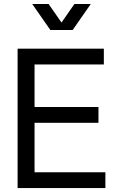

<svg xmlns="http://www.w3.org/2000/svg" viewBox="-20 -954 601 974"><path d="M69.3 -707H155.3V0H69.3ZM153.3 -80.1H514.6V0H153.3ZM153.3 -411.1H479.5V-331.1H153.3ZM153.3 -707H506.8V-627H153.3ZM235.4 -801.8H318.4L226.6 -933.6H143.6ZM265.6 -801.8H348.6L440.4 -933.6H357.4Z"/></svg>

Font: Wanted Sans Variable
Style: Regular
Weight: 400
Designer: Original Design by Kil Hyung-jin and Kang Hanbin, Wanted Lab, Inc; Hangeul from Source Han Sans by Jang Soo-young and Ka
Foundry: Wanted Lab, Inc.
Version: Version 1.003;Glyphs 3.2 (3227)